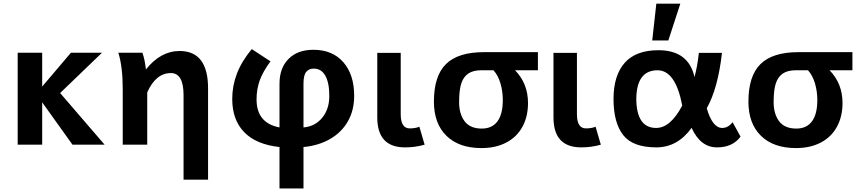

<svg xmlns="http://www.w3.org/2000/svg" viewBox="-20 -807 4800 1071"><path d="M563.5 0H384.3L215.3 -236.3V0H78.6V-512.7H215.3V-324.2L375.5 -512.7H548.8L315.4 -288.1Z M1140.6 195.3H1003.9V-276.4Q1003.9 -399.4 933.1 -399.4Q849.1 -399.4 801.3 -291.5V0H664.6V-309.1Q664.6 -435.5 640.1 -512.7H774.4Q788.1 -474.6 793.9 -419.4Q875.5 -522.5 981.9 -522.5Q1140.6 -522.5 1140.6 -314Z M1816.9 -271.5Q1816.9 -345.2 1794.7 -384.8Q1772.5 -424.3 1730 -424.3Q1703.1 -424.3 1688 -405.8Q1672.9 -387.2 1672.9 -341.3V-96.2Q1737.3 -101.6 1777.1 -149.9Q1816.9 -198.2 1816.9 -271.5ZM1539.1 244.1V13.2Q1408.7 -1 1342 -69.8Q1275.4 -138.7 1275.4 -254.9Q1275.4 -328.1 1301.5 -396.2Q1327.6 -464.4 1384.3 -533.2L1488.8 -464.8Q1446.3 -407.2 1428.7 -358.4Q1411.1 -309.6 1411.1 -252.4Q1411.1 -120.6 1539.1 -96.2V-340.3Q1539.1 -427.7 1589.6 -478.5Q1640.1 -529.3 1728 -529.3Q1834.5 -529.3 1895 -460.2Q1955.6 -391.1 1955.6 -272.5Q1955.6 -191.4 1920.4 -129.9Q1885.3 -68.4 1821 -31.5Q1756.8 5.4 1672.9 13.2V244.1Z M2239.3 15.1Q2084.5 15.1 2084.5 -151.9V-512.2H2215.3V-169.9Q2215.3 -90.8 2265.6 -90.8Q2296.9 -90.8 2319.3 -100.1L2348.6 0Q2297.4 15.1 2239.3 15.1Z M2665.5 19Q2540.5 19 2470.5 -49.3Q2400.4 -117.7 2400.4 -240.2Q2400.4 -383.3 2467.8 -449.7Q2535.2 -516.1 2679.2 -516.1H2980.5V-415H2853Q2925.3 -341.3 2925.3 -231.9Q2925.3 -157.2 2894.3 -100.1Q2863.3 -43 2804.4 -12Q2745.6 19 2665.5 19ZM2667.5 -89.8Q2725.1 -89.8 2754.9 -130.1Q2784.7 -170.4 2784.7 -249Q2784.7 -297.4 2771.7 -341.6Q2758.8 -385.7 2732.9 -415H2663.6Q2619.6 -415 2592.8 -397.2Q2565.9 -379.4 2553.5 -342.8Q2541 -306.2 2541 -236.8Q2541 -171.9 2571.5 -130.9Q2602.1 -89.8 2667.5 -89.8Z M3222.2 15.1Q3067.4 15.1 3067.4 -151.9V-512.2H3198.2V-169.9Q3198.2 -90.8 3248.5 -90.8Q3279.8 -90.8 3302.2 -100.1L3331.5 0Q3280.3 15.1 3222.2 15.1Z M3402.3 -254.9Q3402.3 -386.2 3464.6 -456.5Q3526.9 -526.9 3652.8 -526.9Q3820.3 -526.9 3854 -377.4Q3870.1 -435.5 3878.4 -512.2H4007.3Q3984.9 -314 3922.4 -203.1Q3954.1 -93.3 4008.8 -93.3Q4042 -93.3 4066.4 -125.5L4110.8 -44.9Q4066.9 15.1 3979.5 15.1Q3887.2 15.1 3837.9 -93.8Q3759.3 15.1 3641.1 15.1Q3509.8 15.1 3456.1 -53.7Q3402.3 -122.6 3402.3 -254.9ZM3785.6 -218.3Q3748 -415 3647.9 -415Q3530.8 -415 3529.3 -254.9Q3530.8 -93.3 3640.1 -93.3Q3720.2 -93.3 3785.6 -218.3ZM3708 -581.1H3618.2L3641.1 -786.6H3774.9Z M4419.9 19Q4294.9 19 4224.9 -49.3Q4154.8 -117.7 4154.8 -240.2Q4154.8 -383.3 4222.2 -449.7Q4289.6 -516.1 4433.6 -516.1H4734.9V-415H4607.4Q4679.7 -341.3 4679.7 -231.9Q4679.7 -157.2 4648.7 -100.1Q4617.7 -43 4558.8 -12Q4500 19 4419.9 19ZM4421.9 -89.8Q4479.5 -89.8 4509.3 -130.1Q4539.1 -170.4 4539.1 -249Q4539.1 -297.4 4526.1 -341.6Q4513.2 -385.7 4487.3 -415H4418Q4374 -415 4347.2 -397.2Q4320.3 -379.4 4307.9 -342.8Q4295.4 -306.2 4295.4 -236.8Q4295.4 -171.9 4325.9 -130.9Q4356.4 -89.8 4421.9 -89.8Z"/></svg>

Font: Cadman
Style: Bold
Weight: 700
Designer: Paul James MIller
Foundry: High-Logic / Made with FontCreator
Version: Version 2.114;March 28, 2021;FontCreator 13.0.0.2683 64-bit